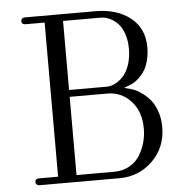

<svg xmlns="http://www.w3.org/2000/svg" viewBox="-52 -781 804 832"><g transform="rotate(-5 350.0 -365.0)"><path d="M87.9 0Q79.6 0 74.7 -4.2Q69.8 -8.3 69.8 -15.1Q69.8 -29.8 87.9 -29.8H169.9V-700.2H87.9Q69.8 -700.2 69.8 -714.8Q69.8 -721.7 74.7 -725.8Q79.6 -730 87.9 -730H394Q486.8 -730 545.4 -683.6Q604 -637.2 604 -555.2Q604 -524.9 597.4 -499.3Q590.8 -473.6 581.3 -457.5Q571.8 -441.4 558.8 -428.5Q545.9 -415.5 535.9 -409.2Q525.9 -402.8 516.1 -398.9L487.8 -388.2L516.1 -380.9Q526.9 -378.4 540 -372.1Q553.2 -365.7 571.3 -351.8Q589.4 -337.9 603.8 -319.3Q618.2 -300.8 628.2 -270.8Q638.2 -240.7 638.2 -205.1Q638.2 -116.7 578.9 -58.3Q519.5 0 434.1 0ZM250 -29.8H413.1Q450.7 -29.8 479.7 -45.9Q508.8 -62 525.1 -88.1Q541.5 -114.3 549.8 -144Q558.1 -173.8 558.1 -205.1Q558.1 -279.3 516.6 -324.7Q475.1 -370.1 413.1 -370.1H250ZM250 -399.9H413.1Q431.6 -399.9 450.7 -409.4Q469.7 -418.9 486.3 -437Q502.9 -455.1 513.4 -486.1Q523.9 -517.1 523.9 -555.2Q523.9 -592.3 513.7 -621.3Q503.4 -650.4 486.8 -667Q470.2 -683.6 451.4 -691.9Q432.6 -700.2 413.1 -700.2H250Z"/></g></svg>

Font: Director Light
Style: Regular
Weight: 100
Designer: Ange Degheest & May Jolivet & Justine Herbel
Foundry: Velvetyne Type Foundry
Version: Version 1.000;FEAKit 1.0